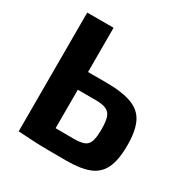

<svg xmlns="http://www.w3.org/2000/svg" viewBox="-161 -824 935 966"><g transform="rotate(30 307.0 -341.0)"><path d="M328 -433Q423 -433 478.5 -412.5Q534 -392 557.5 -344Q581 -296 581 -212Q581 -126 557.5 -78Q534 -30 484 -11Q434 8 354 8Q291 8 244 7.5Q197 7 157.5 5Q118 3 76 0L90 -109Q114 -108 177.5 -107Q241 -106 328 -106Q369 -106 390.5 -114.5Q412 -123 420 -147.5Q428 -172 428 -216Q428 -260 420.5 -284.5Q413 -309 391.5 -319.5Q370 -330 328 -330H89V-433ZM225 -690V0H72V-690Z"/></g></svg>

Font: Exo 2
Style: Bold
Weight: 700
Designer: Natanael Gama
Foundry: Natanael Gama
Version: Version 2.010